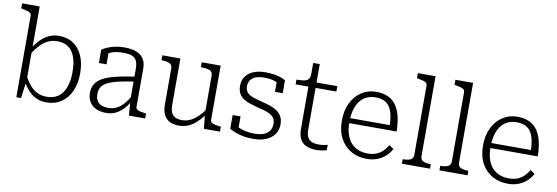

<svg xmlns="http://www.w3.org/2000/svg" viewBox="-56 -1164 4589 1582"><g transform="rotate(10 2238.5 -373.0)"><path d="M362 11Q318 11 281.5 -5Q245 -21 215.5 -51.5Q186 -82 161 -126L165 -179Q189 -134 216.5 -101.5Q244 -69 279 -52Q314 -35 357 -35Q400 -35 433 -50.5Q466 -66 488 -96.5Q510 -127 521.5 -171Q533 -215 533 -271Q533 -326 523 -369Q513 -412 492.5 -441.5Q472 -471 440.5 -486Q409 -501 366 -501Q324 -501 289 -484Q254 -467 224 -435.5Q194 -404 165 -359L162 -408Q192 -452 224 -483.5Q256 -515 293 -531Q330 -547 373 -547Q445 -547 495 -512.5Q545 -478 571 -416.5Q597 -355 597 -271Q597 -188 569 -124.5Q541 -61 488 -25Q435 11 362 11ZM113 -669Q113 -684 104.5 -691.5Q96 -699 79 -704Q62 -709 36 -714L26 -716V-758H173V-128L171 -124L152 12H113Z M1053 -326V-284Q986 -275 937 -264.5Q888 -254 855 -241.5Q822 -229 802.5 -213Q783 -197 774.5 -176.5Q766 -156 766 -130Q766 -98 778 -76.5Q790 -55 814 -44Q838 -33 874 -33Q914 -33 946 -50Q978 -67 1004 -97.5Q1030 -128 1053 -169V-118Q1032 -80 1004 -51Q976 -22 941.5 -5.5Q907 11 864 11Q815 11 779 -5.5Q743 -22 723.5 -53.5Q704 -85 704 -130Q704 -173 723 -204Q742 -235 783 -257.5Q824 -280 891 -296.5Q958 -313 1053 -326ZM1053 0 1044 -118 1042 -122V-389Q1042 -431 1030 -456Q1018 -481 991 -491.5Q964 -502 917 -502Q862 -502 824 -488Q786 -474 764 -455Q762 -461 763.5 -467.5Q765 -474 770 -480.5Q775 -487 782 -490.5Q789 -494 798 -494V-384H734V-495Q749 -506 775.5 -518Q802 -530 838.5 -538.5Q875 -547 919 -547Q959 -547 992.5 -539.5Q1026 -532 1050.5 -515Q1075 -498 1088.5 -470Q1102 -442 1102 -401V-83Q1102 -69 1112 -61Q1122 -53 1140.5 -49Q1159 -45 1184 -42L1189 -41V0Z M1389 -537V-151Q1389 -113 1398.5 -88.5Q1408 -64 1430.5 -51.5Q1453 -39 1490 -39Q1525 -39 1556.5 -53.5Q1588 -68 1617.5 -95.5Q1647 -123 1676 -163L1679 -120Q1648 -78 1615.5 -48.5Q1583 -19 1547.5 -4.5Q1512 10 1472 10Q1426 10 1394 -6.5Q1362 -23 1345.5 -57Q1329 -91 1329 -141V-443Q1329 -473 1307.5 -483.5Q1286 -494 1246 -496H1238V-537ZM1726 -537V-83Q1726 -69 1736.5 -61Q1747 -53 1765 -49Q1783 -45 1808 -42L1815 -41V0H1680L1668 -123L1667 -127V-443Q1667 -473 1645 -483.5Q1623 -494 1581 -495L1568 -496V-537Z M2238 -139Q2238 -168 2225.5 -186.5Q2213 -205 2191 -217Q2169 -229 2142 -236.5Q2115 -244 2085 -251Q2053 -260 2022.5 -269.5Q1992 -279 1966.5 -295Q1941 -311 1926.5 -337Q1912 -363 1912 -403Q1912 -447 1934.5 -479Q1957 -511 1999 -529Q2041 -547 2099 -547Q2143 -547 2176.5 -541Q2210 -535 2233 -526.5Q2256 -518 2269 -510V-402H2204V-498Q2210 -496 2215 -493Q2220 -490 2223.5 -486Q2227 -482 2229.5 -476Q2232 -470 2233 -463Q2219 -476 2199 -484.5Q2179 -493 2154 -497.5Q2129 -502 2099 -502Q2033 -502 2001 -477Q1969 -452 1969 -410Q1969 -381 1981 -363Q1993 -345 2014 -334.5Q2035 -324 2062.5 -316.5Q2090 -309 2120 -301Q2152 -293 2183 -282.5Q2214 -272 2239.5 -255.5Q2265 -239 2280.5 -212Q2296 -185 2296 -145Q2296 -101 2273 -65.5Q2250 -30 2205 -9.5Q2160 11 2095 11Q2051 11 2013.5 4.5Q1976 -2 1946 -13.5Q1916 -25 1894 -38V-153H1960V-27Q1950 -33 1944 -39.5Q1938 -46 1935 -52.5Q1932 -59 1931.5 -65.5Q1931 -72 1932 -78Q1950 -65 1974.5 -55Q1999 -45 2029.5 -39Q2060 -33 2095 -33Q2142 -33 2173.5 -45Q2205 -57 2221.5 -81Q2238 -105 2238 -139Z M2361 -492V-532H2372Q2404 -532 2426.5 -536.5Q2449 -541 2461 -555Q2473 -569 2473 -597L2511 -537H2702V-492ZM2528 -142Q2528 -102 2540.5 -79Q2553 -56 2576.5 -46.5Q2600 -37 2633 -37Q2657 -37 2678 -40.5Q2699 -44 2708 -47V-2Q2697 1 2683 4Q2669 7 2653.5 9Q2638 11 2622 11Q2581 11 2545.5 -1.5Q2510 -14 2489 -47.5Q2468 -81 2468 -141V-522L2473 -530V-691H2528Z M2851 -263Q2851 -203 2865.5 -159.5Q2880 -116 2906 -88.5Q2932 -61 2967 -47.5Q3002 -34 3043 -34Q3089 -34 3121 -48.5Q3153 -63 3174 -86Q3195 -109 3210 -133L3247 -107Q3228 -72 3199 -45.5Q3170 -19 3131 -4Q3092 11 3042 11Q2971 11 2913.5 -21Q2856 -53 2822 -114.5Q2788 -176 2788 -264Q2788 -348 2818.5 -411.5Q2849 -475 2903.5 -511Q2958 -547 3028 -547Q3084 -547 3125.5 -528Q3167 -509 3193.5 -472Q3220 -435 3233.5 -380.5Q3247 -326 3248 -254H2832V-296H3204L3185 -279Q3183 -339 3173.5 -381.5Q3164 -424 3145.5 -450Q3127 -476 3098 -488.5Q3069 -501 3028 -501Q2988 -501 2955 -485.5Q2922 -470 2899 -440Q2876 -410 2863.5 -365.5Q2851 -321 2851 -263Z M3485 -758V-92Q3485 -60 3507.5 -49Q3530 -38 3569 -38H3572V0H3337V-38H3341Q3380 -38 3402.5 -49Q3425 -60 3425 -92V-669Q3425 -684 3416.5 -691.5Q3408 -699 3391 -704Q3374 -709 3347 -714L3337 -716V-758Z M3799 -758V-92Q3799 -60 3821.5 -49Q3844 -38 3883 -38H3886V0H3651V-38H3655Q3694 -38 3716.5 -49Q3739 -60 3739 -92V-669Q3739 -684 3730.5 -691.5Q3722 -699 3705 -704Q3688 -709 3661 -714L3651 -716V-758Z M4032 -263Q4032 -203 4046.5 -159.5Q4061 -116 4087 -88.5Q4113 -61 4148 -47.5Q4183 -34 4224 -34Q4270 -34 4302 -48.5Q4334 -63 4355 -86Q4376 -109 4391 -133L4428 -107Q4409 -72 4380 -45.5Q4351 -19 4312 -4Q4273 11 4223 11Q4152 11 4094.5 -21Q4037 -53 4003 -114.5Q3969 -176 3969 -264Q3969 -348 3999.5 -411.5Q4030 -475 4084.5 -511Q4139 -547 4209 -547Q4265 -547 4306.5 -528Q4348 -509 4374.5 -472Q4401 -435 4414.5 -380.5Q4428 -326 4429 -254H4013V-296H4385L4366 -279Q4364 -339 4354.5 -381.5Q4345 -424 4326.5 -450Q4308 -476 4279 -488.5Q4250 -501 4209 -501Q4169 -501 4136 -485.5Q4103 -470 4080 -440Q4057 -410 4044.5 -365.5Q4032 -321 4032 -263Z"/></g></svg>

Font: Roboto Serif 20pt ExtraLight
Style: Regular
Weight: 250
Version: Version 1.008